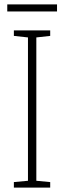

<svg xmlns="http://www.w3.org/2000/svg" viewBox="-20 -852 291 872"><path d="M239 -832H13V-800H239ZM208 0V-25L145 -31V-682L208 -689V-714H43V-689L107 -682V-31L43 -25V0Z"/></svg>

Font: Noto Sans Ethiopic Condensed ExtraLight
Style: Regular
Weight: 200
Width: 3
Designer: Monotype Design Team
Foundry: Monotype Imaging Inc.
Version: Version 2.102